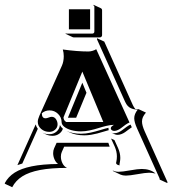

<svg xmlns="http://www.w3.org/2000/svg" viewBox="-46 -681 715 795"><path d="M-26.4 77.6Q-12.2 51 14.6 33.8Q41.5 16.6 85.8 7.6Q130.1 -1.5 194.3 -2Q184.6 -9.5 179.3 -21.9Q174.1 -34.2 174.1 -46.6Q174.1 -58.1 178 -66.7L188.5 -89.8H402.6L408 -73.7H219.7L210 -52Q206.1 -43.7 206.1 -32.7Q206.1 -18.3 212.6 -5Q219.2 8.3 231.2 14.2Q165 14.2 119.5 22.9Q74 31.7 46.4 49.2Q18.8 66.7 4.6 94.2L-25.4 80.1ZM26.1 2.7 101.8 -166Q104.2 -156 110.6 -147.7L46.4 -3.9Q36.4 -1 26.1 2.7ZM110.4 -176.8Q110.4 -186.5 116.9 -201.4L210.2 -408.7Q218 -426.3 218 -448Q218 -462.6 214.1 -476.1Q273.9 -467.8 320.3 -467.8Q328.1 -467.8 337.4 -470.6Q346.7 -473.4 352.5 -477.3L490.2 -173.8Q482.4 -170.7 473.4 -164.3Q464.4 -158 457.9 -152.6Q451.4 -147.2 443 -143.1Q434.6 -138.9 426.8 -138.9Q421.1 -138.9 417 -142Q412.8 -145 412.8 -149.4Q412.8 -153.8 416 -157Q419.2 -160.2 425.8 -164.1Q412.6 -164.1 394.5 -159.8Q376.5 -155.5 361.1 -150.5Q345.7 -145.5 325.8 -141.2Q305.9 -137 289.3 -137Q267.6 -137 249 -142.2Q230.5 -147.5 219.7 -156.4Q209 -165.3 209 -175.8Q209 -195.1 194.3 -209.5Q179.7 -223.9 159.2 -223.9Q141.1 -223.9 127.2 -212.2Q127.2 -191.4 142.3 -191.2Q147.5 -191.2 155.2 -194.2Q162.8 -197.3 168 -197.3Q179.4 -197.3 185.9 -187.3Q192.4 -177.2 192.4 -166.3Q192.4 -153.3 182.4 -144.2Q172.4 -135 158.2 -135Q138.4 -135 124.4 -147.2Q110.4 -159.4 110.4 -176.8ZM131.3 -130.6 131.6 -130.9Q144 -125 158.2 -125.2Q175.3 -125.2 188 -136.1Q200.7 -147 202.1 -163.3Q206.1 -154.8 214.4 -147.9Q210.2 -135 198.5 -126.8Q186.8 -118.7 172.4 -118.7Q157.2 -118.7 145.5 -124ZM217 -195.3Q217 -182.1 228.5 -175.8H381.8L294.9 -384.5ZM225.3 -541 226.3 -542.7Q227.8 -542 229.5 -542H336.9Q340.1 -542 342.4 -544.3Q344.7 -546.6 344.7 -549.8V-652.3Q344.7 -657.2 340.3 -659.4L341.1 -661.1L371.1 -647.2Q376.7 -644.5 376.7 -638.2V-535.6Q376.7 -531.5 373.9 -528.8Q371.1 -526.1 366.9 -526.1H259.5Q257.3 -526.1 255.4 -526.9ZM229.2 -138.9Q254.6 -127.2 289.3 -127.2Q308.3 -127.2 328.2 -131.6Q348.1 -136 370 -142.7Q391.8 -149.4 403.3 -151.9Q403.3 -150.6 403.1 -149.4Q403.1 -145.5 404.5 -142.1Q397.2 -140.1 381.7 -135.5Q366.2 -130.9 356.2 -128.2Q346.2 -125.5 331.4 -123Q316.7 -120.6 303.5 -120.6Q268.3 -120.6 243.4 -132.3ZM235.1 -193.4 294.9 -338.6 312 -296.9 269.3 -193.4ZM239.3 -559.6V-642.6H327.1V-559.6ZM355.5 -518.3 355.7 -522.7 385.7 -508.8 503.9 -246.1Q508.5 -236.1 514.4 -229.7Q520.8 -228.8 528.3 -228.8L558.3 -214.8Q550 -205.1 546 -196.5Q542 -188 542 -177.7Q542 -161.6 553.5 -136.2L648.2 74.5L645.3 76.4L615.2 62.5L614.7 57.6L521.5 -149.4Q509.8 -175.5 509.8 -191.4Q509.8 -209 524.2 -227.1Q516.1 -227.3 509.8 -228.5Q503.4 -229.7 496.1 -232.9Q488.8 -236.1 482.7 -242.7Q476.6 -249.3 472.2 -259.3ZM413.8 -107.4 428 -100.8 443.1 -67.4Q452.1 -46.9 452.1 -26.9Q452.1 -19.3 450.4 -10Q448.7 -0.7 448.7 -0.2Q448.7 3.4 450.4 3.7Q435.8 2.2 434.6 -5.9Q434.8 -7.3 435.8 -12.1Q436.8 -16.8 437.4 -22.2Q438 -27.6 438 -33.4Q438 -53.5 429 -74ZM415 -131.6Q420.4 -129.2 426.8 -129.2Q436 -129.2 445.6 -133.5Q455.1 -137.9 462 -143.6Q469 -149.2 478 -155.6Q487.1 -162.1 493.9 -164.8L494.6 -165L499.8 -154.1Q494.6 -150.9 486.3 -144.5Q478 -138.2 472 -133.9Q466.1 -129.6 457.5 -126.1Q449 -122.6 440.9 -122.6Q434.8 -122.6 429.2 -125ZM420.4 24.4Q430.2 30.3 445.3 30.3Q460 30.3 492.6 24.4Q525.1 18.6 541 18.6Q576.4 18.6 598.1 37.6L594.5 36.9Q582.3 34.2 571.3 34.2Q556.2 34.2 523.3 40.2Q490.5 46.1 475.3 46.1Q462.2 46.1 452.9 42L422.9 27.8Z"/></svg>

Font: AgreloyS1
Style: Medium
Weight: 400
Designer: gluk
Foundry: gluk
Version: Version 0.27